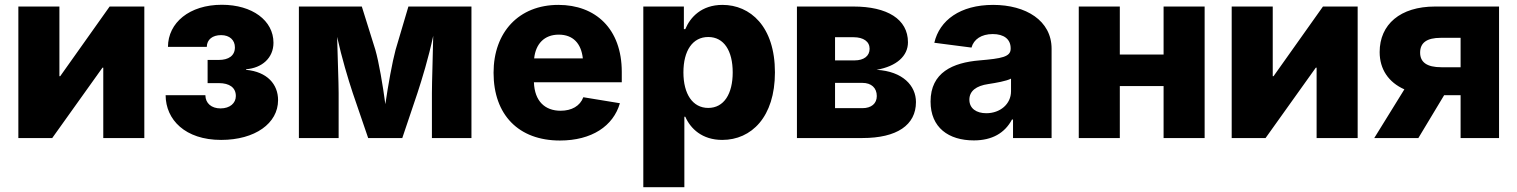

<svg xmlns="http://www.w3.org/2000/svg" viewBox="-20 -573 6299 797"><path d="M579.1 0V-545.9H435.1L230 -256.8H226.6V-545.9H56.2V0H196.8L405.3 -292H408.7V0Z M897.9 7.8C1038.6 7.8 1134.3 -61 1134.3 -157.2C1134.3 -223.1 1089.4 -274.9 1001.5 -283.2V-285.6C1067.4 -290.5 1115.2 -332.5 1115.2 -395.5C1115.2 -487.8 1027.3 -553.2 900.9 -553.2C766.6 -553.2 677.7 -479 677.2 -378.4H838.4C838.9 -409.2 862.3 -427.2 897.9 -427.2C933.6 -427.2 955.1 -406.2 955.1 -376.5C955.1 -341.8 929.2 -324.2 888.2 -324.2H841.8V-228H888.2C932.6 -228 959 -209.5 959 -174.3C959 -145 934.6 -123 895.5 -123C857.9 -123 833 -144 832.5 -177.7H667.5C668 -76.2 748.5 7.8 897.9 7.8Z M1220.7 0H1385.7V-187C1385.7 -233.9 1381.3 -335.4 1379.4 -419.9C1398.4 -334 1425.3 -244.1 1444.3 -187L1508.3 0H1649.9L1712.9 -187C1731 -242.2 1759.3 -334 1778.3 -424.3C1776.9 -337.9 1772.9 -234.9 1772.9 -187V0H1937V-545.9H1675.3L1622.1 -366.2C1608.4 -315.4 1591.3 -220.7 1579.6 -140.6C1568.8 -221.2 1552.7 -315.4 1538.1 -366.2L1481.9 -545.9H1220.7Z M2304.2 10.3C2436.5 10.3 2525.9 -49.8 2553.2 -144.5L2401.4 -169.4C2387.7 -132.8 2353 -113.3 2307.1 -113.3C2242.7 -113.3 2199.2 -152.3 2196.3 -231.4H2561V-274.4C2561 -454.6 2451.2 -552.7 2297.9 -552.7C2133.8 -552.7 2028.8 -439.5 2028.8 -271C2028.8 -96.2 2132.8 10.3 2304.2 10.3ZM2197.3 -330.6C2203.6 -390.6 2239.3 -429.2 2299.3 -429.2C2358.9 -429.2 2392.6 -392.6 2399.4 -330.6Z M2650.4 204.1H2820.8V-88.4H2824.7C2846.2 -39.1 2894.5 7.8 2978 7.8C3099.1 7.8 3196.8 -87.4 3196.8 -272.5C3196.8 -463.9 3093.8 -552.7 2979 -552.7C2892.1 -552.7 2845.2 -501.5 2824.7 -452.1H2818.8V-545.9H2650.4ZM2919.9 -125C2855 -125 2816.9 -183.1 2816.9 -272.5C2816.9 -362.8 2855 -419.4 2919.9 -419.4C2985.8 -419.4 3021.5 -361.3 3021.5 -272.5C3021.5 -183.6 2985.4 -125 2919.9 -125Z M3288.1 0H3559.6C3703.1 0 3782.2 -53.7 3782.2 -149.4C3782.2 -217.3 3727.5 -276.9 3618.7 -283.2C3702.1 -297.9 3749 -340.8 3749 -397.5C3749 -493.7 3662.6 -545.9 3522.9 -545.9H3288.1ZM3446.3 -124V-229H3559.6C3597.2 -229 3619.6 -208 3619.6 -174.3C3619.6 -143.1 3597.2 -124 3559.6 -124ZM3446.3 -322.3V-418.5H3522.9C3564.5 -418.5 3589.8 -400.4 3589.8 -370.6C3589.8 -340.8 3566.4 -322.3 3527.3 -322.3Z M4022.5 9.8C4098.1 9.8 4150.9 -20.5 4180.7 -76.7H4185.1V0H4345.2V-370.6C4345.2 -487.8 4238.3 -552.7 4102.5 -552.7C3965.8 -552.7 3879.9 -488.8 3858.4 -395.5L4012.7 -375.5C4022 -409.7 4053.7 -431.6 4101.1 -431.6C4147.5 -431.6 4175.3 -410.2 4175.3 -372.6V-370.6C4175.3 -336.9 4138.2 -330.1 4045.9 -322.3C3935.5 -313 3842.8 -272.5 3842.8 -151.4C3842.8 -43.5 3917.5 9.8 4022.5 9.8ZM4074.2 -103C4033.2 -103 4003.9 -122.6 4003.9 -159.2C4003.9 -195.3 4032.2 -216.8 4082.5 -224.1C4114.3 -229 4157.2 -236.3 4176.8 -246.6V-194.3C4176.8 -140.6 4131.3 -103 4074.2 -103Z M4628.4 -545.9H4458V0H4628.4V-215.8H4810.1V0H4980.5V-545.9H4810.1V-346.7H4628.4Z M5615.7 0V-545.9H5471.7L5266.6 -256.8H5263.2V-545.9H5092.8V0H5233.4L5441.9 -292H5445.3V0Z M6202.6 0V-545.9H5937C5792.5 -545.9 5707 -471.7 5707 -356.9C5707 -285.6 5743.7 -231.4 5809.6 -202.1L5684.6 0H5867.7L5974.6 -177.7H6043V0ZM6043 -293.9H5962.9C5902.8 -293.9 5875 -314.9 5875 -354.5C5875 -395 5901.9 -416 5960.9 -416H6043Z"/></svg>

Font: Inter ExtraBold
Style: Regular
Weight: 800
Designer: Rasmus Andersson
Foundry: rsms
Version: Version 4.001;git-9221beed3